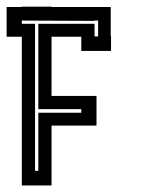

<svg xmlns="http://www.w3.org/2000/svg" viewBox="-20 -860 476 580"><path d="M95.7 -788.1Q152.3 -788.1 265.6 -788.1Q265.6 -788.1 265.6 -787.1Q209 -787.1 95.7 -787.1Q95.7 -787.1 95.7 -788.1ZM225.6 -706.1Q225.6 -706.1 225.6 -720.7Q225.6 -734.4 225.6 -749Q225.6 -749 196.3 -749Q166 -749 135.7 -749Q135.7 -749 135.7 -719.7Q135.7 -691.4 135.7 -654.3Q135.7 -634.8 135.7 -615.2Q135.7 -595.7 135.7 -579.1Q135.7 -577.1 135.7 -574.2Q135.7 -572.3 135.7 -570.3Q135.7 -570.3 180.7 -570.3Q225.6 -570.3 271.5 -570.3Q271.5 -570.3 271.5 -540Q271.5 -509.8 271.5 -480.5Q271.5 -480.5 225.6 -480.5Q180.7 -480.5 135.7 -480.5Q135.7 -480.5 135.7 -451.2Q135.7 -421.9 135.7 -384.8Q135.7 -365.2 135.7 -345.7Q135.7 -326.2 135.7 -309.6Q135.7 -306.6 135.7 -304.7Q135.7 -302.7 135.7 -299.8Q135.7 -299.8 123 -299.8Q116.2 -299.8 106.4 -299.8Q76.2 -299.8 45.9 -299.8Q45.9 -299.8 45.9 -329.1Q45.9 -357.4 45.9 -394.5Q45.9 -414.1 45.9 -434.6Q45.9 -454.1 45.9 -470.7Q45.9 -472.7 45.9 -475.6Q45.9 -477.5 45.9 -480.5Q45.9 -480.5 45.9 -509.8Q45.9 -540 45.9 -570.3Q45.9 -570.3 45.9 -598.6Q45.9 -627.9 45.9 -664.1Q45.9 -684.6 45.9 -704.1Q45.9 -723.6 45.9 -739.3Q45.9 -742.2 45.9 -744.1Q45.9 -747.1 45.9 -749Q45.9 -749 30.3 -749Q15.6 -749 0 -749Q0 -749 0 -762.7Q0 -768.6 0 -779.3Q0 -793.9 0 -808.6Q0 -823.2 0 -838.9Q0 -838.9 15.6 -838.9Q30.3 -838.9 45.9 -838.9Q45.9 -838.9 45.9 -838.9Q45.9 -839.8 45.9 -839.8Q45.9 -839.8 76.2 -839.8Q106.4 -839.8 135.7 -839.8Q135.7 -839.8 135.7 -839.8Q135.7 -838.9 135.7 -838.9Q135.7 -838.9 165 -838.9Q193.4 -838.9 229.5 -838.9Q249 -838.9 268.6 -838.9Q288.1 -838.9 304.7 -838.9Q306.6 -838.9 309.6 -838.9Q311.5 -838.9 314.5 -838.9Q314.5 -838.9 314.5 -809.6Q314.5 -780.3 314.5 -751Q314.5 -751 314.5 -751Q314.5 -751 315.4 -751Q315.4 -751 315.4 -736.3Q315.4 -720.7 315.4 -706.1Q315.4 -706.1 285.2 -706.1Q255.9 -706.1 225.6 -706.1ZM265.6 -787.1Q265.6 -787.1 265.6 -774.4Q265.6 -762.7 265.6 -750Q265.6 -750 269.5 -750Q272.5 -750 276.4 -750Q276.4 -750 276.4 -765.6Q276.4 -782.2 276.4 -797.9Q276.4 -797.9 272.5 -797.9Q269.5 -797.9 265.6 -797.9Q265.6 -797.9 230.5 -797.9Q195.3 -797.9 150.4 -797.9Q126 -797.9 101.6 -797.9Q77.1 -797.9 57.6 -797.9Q54.7 -797.9 51.8 -797.9Q48.8 -797.9 45.9 -797.9Q45.9 -797.9 45.9 -796.9Q45.9 -795.9 45.9 -794.9Q45.9 -791 45.9 -788.1Q45.9 -788.1 59.6 -788.1Q72.3 -788.1 85.9 -788.1Q85.9 -788.1 85.9 -716.8Q85.9 -644.5 85.9 -553.7Q85.9 -504.9 85.9 -456.1Q85.9 -407.2 85.9 -367.2Q85.9 -361.3 85.9 -355.5Q85.9 -349.6 85.9 -343.8Q85.9 -343.8 87.9 -343.8Q87.9 -343.8 88.9 -343.8Q92.8 -343.8 95.7 -343.8Q95.7 -343.8 95.7 -372.1Q95.7 -400.4 95.7 -436.5Q95.7 -456.1 95.7 -475.6Q95.7 -495.1 95.7 -510.7Q95.7 -512.7 95.7 -515.6Q95.7 -517.6 95.7 -519.5Q95.7 -519.5 139.6 -519.5Q182.6 -519.5 225.6 -519.5Q225.6 -519.5 225.6 -523.4Q225.6 -526.4 225.6 -530.3Q225.6 -530.3 182.6 -530.3Q139.6 -530.3 95.7 -530.3Q95.7 -530.3 95.7 -571.3Q95.7 -613.3 95.7 -665Q95.7 -693.4 95.7 -721.7Q95.7 -750 95.7 -773.4Q95.7 -777.3 95.7 -780.3Q95.7 -784.2 95.7 -787.1Q95.7 -787.1 124 -787.1Q151.4 -787.1 185.5 -787.1Q205.1 -787.1 223.6 -787.1Q242.2 -787.1 256.8 -787.1Q259.8 -787.1 261.7 -787.1Q263.7 -787.1 265.6 -787.1ZM265.6 -797.9Q192.4 -797.9 45.9 -797.9Q119.1 -797.9 263.7 -796.9Q263.7 -796.9 264.6 -796.9Q265.6 -796.9 265.6 -796.9Q265.6 -796.9 265.6 -797.9Z"/></svg>

Font: Reach
Style: Inline
Weight: 400
Designer: Billy Harris
Version: Version 1.0